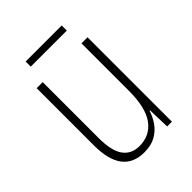

<svg xmlns="http://www.w3.org/2000/svg" viewBox="-192 -744 851 851"><g transform="rotate(-45 233.5 -318.5)"><path d="M391 -529V0H361L358 -104H355Q346 -75 328 -49Q310 -23 281 -6.5Q252 10 209 10Q72 10 72 -170V-529H110V-178Q110 -98 136.5 -61.5Q163 -25 213 -25Q279 -25 316 -75.5Q353 -126 353 -233V-529ZM347 -647V-615H121V-647Z"/></g></svg>

Font: Noto Sans Khmer Condensed ExtraLight
Style: Regular
Weight: 200
Width: 3
Designer: Danh Hong and the Monotype Design Team
Foundry: Monotype Imaging Inc.
Version: Version 2.004; ttfautohint (v1.8.4.7-5d5b)